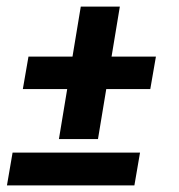

<svg xmlns="http://www.w3.org/2000/svg" viewBox="-20 -560 540 580"><path d="M158 -140 183 -291H49L66 -389H199L224 -540H342L317 -389H451L434 -291H301L276 -140ZM1 0 18 -99H403L386 0Z"/></svg>

Font: Iosevka SS04 Extrabold Oblique
Style: Regular
Weight: 800
Italic angle: -9°
Monospace: yes
Designer: Belleve Invis
Foundry: Belleve Invis
Version: Version 19.0.0; ttfautohint (v1.8.4)